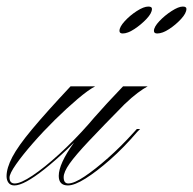

<svg xmlns="http://www.w3.org/2000/svg" viewBox="-99 -556 588 585"><path d="M116 -293H191Q170 -282 137 -254Q104 -226 68.5 -191Q33 -156 1.5 -120Q-30 -84 -50 -55.5Q-70 -27 -70 -15Q-70 3 -54 3Q-36 3 0 -21Q36 -45 81.5 -86.5Q127 -128 172 -179H183Q99 -90 36.5 -40.5Q-26 9 -55 9Q-67 9 -73 1Q-79 -7 -79 -19Q-79 -44 -61.5 -77.5Q-44 -111 -1 -162.5Q42 -214 116 -293ZM108 9Q80 9 80 -20Q80 -57 126.5 -121.5Q173 -186 276 -293H351Q338 -286 320.5 -273Q303 -260 280 -238Q213 -170 172 -126.5Q131 -83 113 -57.5Q95 -32 95 -16Q95 3 109 3Q127 3 159 -18.5Q191 -40 230 -74.5Q269 -109 307 -151L318 -163H328L319 -154Q278 -106 236.5 -69.5Q195 -33 161.5 -12Q128 9 108 9ZM353 -536Q364 -536 364 -529Q364 -516 347.5 -498.5Q331 -481 310.5 -467.5Q290 -454 275 -454Q265 -454 265 -462Q265 -474 281 -491.5Q297 -509 318 -522.5Q339 -536 353 -536ZM458 -536Q469 -536 469 -529Q469 -516 453 -498.5Q437 -481 416.5 -467.5Q396 -454 380 -454Q370 -454 370 -462Q370 -474 386.5 -491.5Q403 -509 424 -522.5Q445 -536 458 -536Z"/></svg>

Font: Ballet 24pt
Style: Regular
Weight: 400
Designer: Maximiliano R. Sproviero
Foundry: Omnibus-Type
Version: Version 1.100